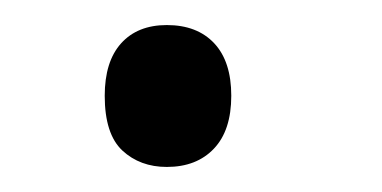

<svg xmlns="http://www.w3.org/2000/svg" viewBox="-20 -421 306 154"><path d="M64 -344.2Q64 -371.6 77.1 -386.2Q90.3 -400.9 113.8 -400.9Q138.2 -400.9 151.9 -386.2Q165.5 -371.6 165.5 -344.2Q165.5 -316.4 151.6 -301.8Q137.7 -287.1 113.8 -287.1Q92.3 -287.1 78.1 -300.3Q64 -313.5 64 -344.2Z"/></svg>

Font: XL-Viking
Style: Regular
Weight: 400
Foundry: Ascender Corporation
Version: Version 1.10 March 23, 2015